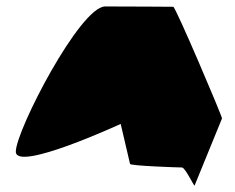

<svg xmlns="http://www.w3.org/2000/svg" viewBox="-20 -583 728 595"><path d="M29 -113C29 -49 354 -199 354 -199L383 -75C384 -69 533 -64 544 -64C554 -64 583 -2 583 -8L668 -216C668 -224 524 -562 517 -562C517 -562 384 -563 306 -563C228 -563 29 -178 29 -113Z"/></svg>

Font: Ampere
Style: SCExt
Weight: 400
Version: Version 1